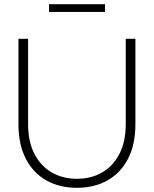

<svg xmlns="http://www.w3.org/2000/svg" viewBox="-20 -885 734 916"><path d="M347 11Q264 11 201 -24.5Q138 -60 103 -128Q68 -196 68 -293V-700H114V-293Q114 -210 144 -151.5Q174 -93 226.5 -62.5Q279 -32 347 -32Q415 -32 467.5 -62.5Q520 -93 550 -151.5Q580 -210 580 -293V-700H626V-293Q626 -196 591 -128Q556 -60 493 -24.5Q430 11 347 11ZM214 -828V-865H481V-828Z"/></svg>

Font: Red Hat Display
Style: Regular
Weight: 300
Designer: Pentagram, MCKL
Foundry: Pentagram, MCKL
Version: Version 1.023